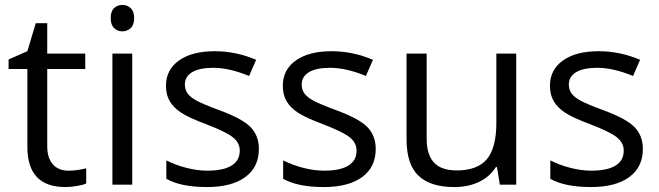

<svg xmlns="http://www.w3.org/2000/svg" viewBox="-20 -754 2691 784"><path d="M258.8 -57.1Q280.3 -57.1 300.3 -60.3Q320.3 -63.5 332 -66.9V-4.9Q318.8 1.5 293.2 5.6Q267.6 9.8 247.1 9.8Q91.8 9.8 91.8 -153.8V-472.2H15.1V-511.2L91.8 -544.9L126 -659.2H172.9V-535.2H328.1V-472.2H172.9V-157.2Q172.9 -108.9 195.8 -83Q218.8 -57.1 258.8 -57.1Z M520 0H439V-535.2H520ZM432.1 -680.2Q432.1 -708 445.8 -720.9Q459.5 -733.9 480 -733.9Q499.5 -733.9 513.7 -720.7Q527.8 -707.5 527.8 -680.2Q527.8 -652.8 513.7 -639.4Q499.5 -626 480 -626Q459.5 -626 445.8 -639.4Q432.1 -652.8 432.1 -680.2Z M1037.1 -146Q1037.1 -71.3 981.4 -30.8Q925.8 9.8 825.2 9.8Q718.8 9.8 659.2 -23.9V-99.1Q697.8 -79.6 741.9 -68.4Q786.1 -57.1 827.1 -57.1Q890.6 -57.1 924.8 -77.4Q959 -97.7 959 -139.2Q959 -170.4 931.9 -192.6Q904.8 -214.8 826.2 -245.1Q751.5 -272.9 720 -293.7Q688.5 -314.5 673.1 -340.8Q657.7 -367.2 657.7 -403.8Q657.7 -469.2 710.9 -507.1Q764.2 -544.9 856.9 -544.9Q943.4 -544.9 1025.9 -509.8L997.1 -443.8Q916.5 -477.1 851.1 -477.1Q793.5 -477.1 764.2 -459Q734.9 -440.9 734.9 -409.2Q734.9 -387.7 745.8 -372.6Q756.8 -357.4 781.2 -343.8Q805.7 -330.1 875 -304.2Q970.2 -269.5 1003.7 -234.4Q1037.1 -199.2 1037.1 -146Z M1514.2 -146Q1514.2 -71.3 1458.5 -30.8Q1402.8 9.8 1302.2 9.8Q1195.8 9.8 1136.2 -23.9V-99.1Q1174.8 -79.6 1219 -68.4Q1263.2 -57.1 1304.2 -57.1Q1367.7 -57.1 1401.9 -77.4Q1436 -97.7 1436 -139.2Q1436 -170.4 1408.9 -192.6Q1381.8 -214.8 1303.2 -245.1Q1228.5 -272.9 1197 -293.7Q1165.5 -314.5 1150.1 -340.8Q1134.8 -367.2 1134.8 -403.8Q1134.8 -469.2 1188 -507.1Q1241.2 -544.9 1334 -544.9Q1420.4 -544.9 1502.9 -509.8L1474.1 -443.8Q1393.6 -477.1 1328.1 -477.1Q1270.5 -477.1 1241.2 -459Q1211.9 -440.9 1211.9 -409.2Q1211.9 -387.7 1222.9 -372.6Q1233.9 -357.4 1258.3 -343.8Q1282.7 -330.1 1352.1 -304.2Q1447.3 -269.5 1480.7 -234.4Q1514.2 -199.2 1514.2 -146Z M1722.2 -535.2V-188Q1722.2 -122.6 1752 -90.3Q1781.7 -58.1 1845.2 -58.1Q1929.2 -58.1 1968 -104Q2006.8 -149.9 2006.8 -253.9V-535.2H2087.9V0H2021L2009.3 -71.8H2004.9Q1980 -32.2 1935.8 -11.2Q1891.6 9.8 1835 9.8Q1737.3 9.8 1688.7 -36.6Q1640.1 -83 1640.1 -185.1V-535.2Z M2605 -146Q2605 -71.3 2549.3 -30.8Q2493.7 9.8 2393.1 9.8Q2286.6 9.8 2227.1 -23.9V-99.1Q2265.6 -79.6 2309.8 -68.4Q2354 -57.1 2395 -57.1Q2458.5 -57.1 2492.7 -77.4Q2526.9 -97.7 2526.9 -139.2Q2526.9 -170.4 2499.8 -192.6Q2472.7 -214.8 2394 -245.1Q2319.3 -272.9 2287.8 -293.7Q2256.3 -314.5 2241 -340.8Q2225.6 -367.2 2225.6 -403.8Q2225.6 -469.2 2278.8 -507.1Q2332 -544.9 2424.8 -544.9Q2511.2 -544.9 2593.8 -509.8L2564.9 -443.8Q2484.4 -477.1 2418.9 -477.1Q2361.3 -477.1 2332 -459Q2302.7 -440.9 2302.7 -409.2Q2302.7 -387.7 2313.7 -372.6Q2324.7 -357.4 2349.1 -343.8Q2373.5 -330.1 2442.9 -304.2Q2538.1 -269.5 2571.5 -234.4Q2605 -199.2 2605 -146Z"/></svg>

Font: f0_4961  
Style: Regular
Weight: 400
Foundry: Ascender Corporation
Version: Version 1.10